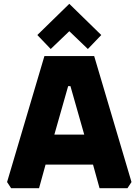

<svg xmlns="http://www.w3.org/2000/svg" viewBox="-20 -983 724 1003"><path d="M17 -32 212 -690H472L667 -32L646 0H500L466 -123H218L184 0H38ZM264 -280H420L348 -533H336ZM175 -800 342 -963 509 -800 439 -727 342 -820 245 -727Z"/></svg>

Font: Oxanium ExtraBold
Style: Regular
Weight: 800
Designer: Severin Meyer
Version: Version 2.000